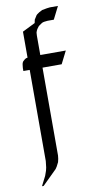

<svg xmlns="http://www.w3.org/2000/svg" viewBox="-101 -697 540 1017"><g transform="rotate(-10 169.0 -189.0)"><path d="M39.1 273.9 64.9 223.1 74.2 196.8 78.1 180.2 82 146V-344.2H47.9V-359.9L49.8 -377.9L51.8 -387.2L56.2 -395L64.9 -402.8L73.2 -408.2L82 -410.2V-549.8L150.9 -584L154.8 -602.1L159.2 -608.9L168 -623L171.9 -627L185.1 -636.2L202.1 -645L228 -649.9L245.1 -651.9H288.1L253.9 -584H220.2L202.1 -582L193.8 -580.1L185.1 -575.2L171.9 -565.9L168 -562L159.2 -549.8L154.8 -541L151.9 -532.2L150.9 -516.1V-412.1H288.1L253.9 -344.2H150.9V128.9L148.9 146L145 163.1L133.8 185.1L131.8 188L126 196.8L47.9 273.9Z"/></g></svg>

Font: Petahja
Style: Regular
Weight: 400
Designer: T. Christopher White
Version: Version 1.1